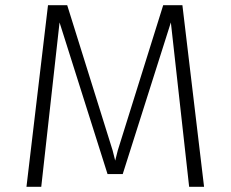

<svg xmlns="http://www.w3.org/2000/svg" viewBox="-20 -720 890 740"><path d="M82 0 165 -700H239L414 -140.5L424 -101L434 -140.5L609 -700H683L766.5 0H709L638.5 -633.5L453 -49H394.5L209.5 -633.5L139 0Z"/></svg>

Font: Trispace ExtraLight
Style: Regular
Weight: 200
Designer: Tyler Finck
Foundry: Etcetera Type Company
Version: Version 1.210; ttfautohint (v1.8.3)